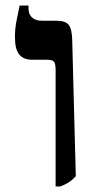

<svg xmlns="http://www.w3.org/2000/svg" viewBox="-20 -667 359 694"><path d="M181 7V-414Q181 -436 175.5 -443.5Q170 -451 150 -451H97Q65 -451 49.5 -470Q34 -489 34 -533Q34 -549 35.5 -564Q37 -579 41 -598.5Q45 -618 51 -647H83V-637Q83 -616 95.5 -604Q108 -592 133 -592H185Q216 -592 228 -577.5Q240 -563 241 -523L254 -30Q241 -16 228.5 -8Q216 0 198 7Z"/></svg>

Font: Noto Serif Hebrew SemiBold
Style: Regular
Weight: 600
Version: Version 2.003